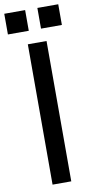

<svg xmlns="http://www.w3.org/2000/svg" viewBox="-131 -1009 510 1051"><g transform="rotate(-10 124.0 -483.5)"><path d="M274 -852ZM90 -852H-26V-967H90ZM274 -852H158V-967H274ZM176 0H72V-780H176Z"/></g></svg>

Font: Tanohe Sans Medium
Style: Regular
Weight: 500
Designer: Village Type and Design LLC
Foundry: Cooper Hewitt Smithsonian Design Museum
Version: Version 1.00;September 29, 2021;FontCreator 13.0.0.2655 64-b